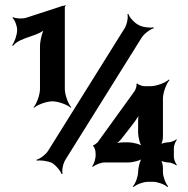

<svg xmlns="http://www.w3.org/2000/svg" viewBox="-20 -732 757 773"><path d="M241 -374V-704C241 -706 244 -708 245 -709L242 -712C241 -711 239 -708 237 -708C236 -708 234 -709 234 -709C234 -709 230 -708 230 -708L228 -707L84 -660C70 -656 42 -657 33 -663L30 -660C39 -654 49 -627 49 -613V-611C49 -591 38 -562 29 -550L32 -547C60 -584 136 -584 166 -619L162 -622C151 -608 141 -569 141 -545V-374C141 -350 127 -313 115 -300L117 -298C130 -310 167 -324 191 -324C215 -324 252 -310 265 -298L267 -300C255 -313 241 -350 241 -374ZM244 -90 550 -580C560 -596 585 -615 599 -618L598 -622C584 -619 553 -622 537 -632C521 -640 500 -663 497 -676L493 -675C497 -662 491 -632 481 -617L175 -127C166 -111 141 -92 127 -89L128 -85C142 -88 173 -84 189 -76C205 -67 224 -44 228 -31L232 -32C228 -45 234 -75 244 -90ZM636 -181V-335C636 -359 650 -396 662 -409L660 -412C647 -399 610 -385 586 -385H561C554 -385 535 -391 533 -396L529 -394C532 -389 526 -370 521 -364L373 -159C370 -156 359 -147 356 -148L355 -144C358 -143 363 -130 364 -125L365 -111C366 -96 359 -71 351 -63L354 -60C362 -68 386 -78 401 -78H497C515 -78 547 -86 557 -96L554 -99C544 -89 536 -57 536 -39C536 -21 525 8 515 18L518 21C528 11 557 0 575 0H597C615 0 644 11 654 21L657 18C647 8 636 -21 636 -39V-56C636 -66 632 -85 626 -90L624 -88C629 -82 648 -78 658 -78C668 -78 684 -71 690 -66L692 -68C687 -74 680 -90 680 -100V-137C680 -147 687 -163 692 -169L690 -171C684 -166 668 -159 658 -159C648 -159 629 -155 624 -149L626 -147C632 -152 636 -171 636 -181ZM472 -177C489 -199 506 -220 523 -243C531 -254 541 -270 545 -279L541 -281C537 -271 536 -253 536 -239V-198C536 -180 544 -148 554 -138L557 -141C547 -151 515 -159 497 -159H479C466 -159 448 -156 439 -152L441 -148C450 -153 464 -166 472 -177Z"/></svg>

Font: Asimov
Style: Edge
Weight: 500
Designer: Google
Version: Version 2.000980: 2014